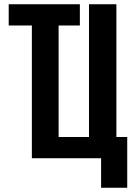

<svg xmlns="http://www.w3.org/2000/svg" viewBox="-20 -745 640 904"><path d="M579 -100V139H456V0H130V-625H21V-725H356V-625H256V-100H399V-725H528V-100Z"/></svg>

Font: JuliaMono
Style: Bold
Weight: 700
Monospace: yes
Designer: cormullion
Foundry: corm
Version: Version 0.055; ttfautohint (v1.8.4)